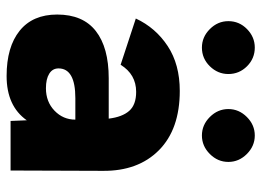

<svg xmlns="http://www.w3.org/2000/svg" viewBox="-125 -654 791 581"><g transform="rotate(90 270.5 -363.5)"><path d="M344 -49Q301 12 210 12Q122 12 73 -27.5Q24 -67 24 -141Q24 -219 74 -258Q124 -297 217 -297H339Q334 -338 315.5 -359Q297 -380 258 -380Q205 -380 176 -333L36 -379Q64 -439 119.5 -475.5Q175 -512 255 -512Q371 -512 434.5 -449Q498 -386 497 -279L496 0H346ZM247 -107Q288 -107 315 -133Q342 -159 342 -196H277Q187 -196 187 -145Q187 -127 203 -117Q219 -107 247 -107ZM310 -659Q310 -691 334 -715Q358 -739 390 -739Q422 -739 446 -715Q470 -691 470 -659Q470 -627 446 -603Q422 -579 390 -579Q358 -579 334 -603Q310 -627 310 -659ZM124 -739Q157 -739 180.5 -715.5Q204 -692 204 -659Q204 -627 180.5 -603Q157 -579 124 -579Q92 -579 68 -603Q44 -627 44 -659Q44 -692 68 -715.5Q92 -739 124 -739Z"/></g></svg>

Font: Oak Sans ExtraBold
Style: Regular
Weight: 800
Designer: Erik Kennedy, Walven
Foundry: Erik Kennedy, Walven
Version: Version 1.000